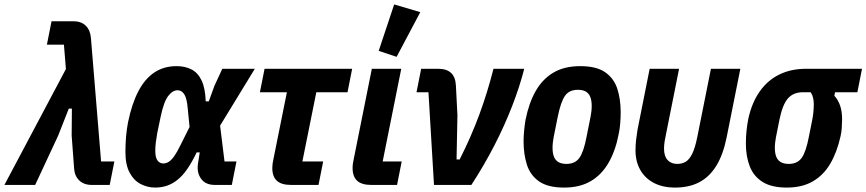

<svg xmlns="http://www.w3.org/2000/svg" viewBox="-68 -836 3917 868"><path d="M230 -524 221 -634H144L165 -740H263Q299 -740 319.5 -720Q340 -700 343 -665L389 -106H449L428 0H347Q311 0 290 -20.5Q269 -41 267 -75L256 -223L257 -345H243L195 -223L91 0H-48Z M1001 -106 980 0H903Q861 0 841 -28Q821 -56 827 -96L835 -147H821Q800 -103 779 -72.5Q758 -42 735 -23.5Q712 -5 687 3.5Q662 12 633 12Q599 12 568 -4Q537 -20 518 -55.5Q499 -91 499 -149Q499 -185 502 -219.5Q505 -254 511 -284Q528 -367 557.5 -423.5Q587 -480 630 -508.5Q673 -537 730 -537Q769 -537 798 -522Q827 -507 843.5 -472Q860 -437 862 -378H876L901 -447L937 -525H1084L927 -268L947 -106ZM670 -97Q683 -97 695 -104.5Q707 -112 720 -130.5Q733 -149 749 -182L789 -262L781 -343Q777 -392 765 -410Q753 -428 735 -428Q712 -428 692 -401.5Q672 -375 658 -307L643 -235Q639 -213 636.5 -193Q634 -173 634 -155Q634 -124 644 -110.5Q654 -97 670 -97Z M1372 0H1247Q1204 0 1183.5 -19Q1163 -38 1163 -77Q1163 -86 1164.5 -97Q1166 -108 1169 -121L1229 -419H1107L1128 -525H1524L1503 -419H1362L1299 -106H1393Z M1748 -106 1727 0H1610Q1567 0 1546.5 -19Q1526 -38 1526 -77Q1526 -86 1527.5 -97Q1529 -108 1532 -121L1613 -525H1746L1662 -106ZM1832 -781 1725 -579 1644 -606 1714 -816Z M2063 0H1894L1869 -419H1815L1836 -525H1913Q1951 -525 1971 -506.5Q1991 -488 1993 -450L2000 -315L1996 -115H2010Q2063 -220 2099.5 -319.5Q2136 -419 2163 -525H2302Q2281 -443 2247 -355.5Q2213 -268 2167 -178.5Q2121 -89 2063 0Z M2482 12Q2409 12 2369 -16Q2329 -44 2314 -91.5Q2299 -139 2299 -197Q2299 -220 2301.5 -246Q2304 -272 2308 -295Q2323 -370 2353.5 -424Q2384 -478 2433.5 -507.5Q2483 -537 2555 -537Q2629 -537 2668.5 -509Q2708 -481 2723 -434Q2738 -387 2738 -328Q2738 -306 2736 -279.5Q2734 -253 2729 -230Q2715 -156 2684 -101.5Q2653 -47 2603.5 -17.5Q2554 12 2482 12ZM2493 -95Q2532 -95 2551.5 -122.5Q2571 -150 2584 -219L2602 -309Q2604 -320 2605.5 -332Q2607 -344 2607 -357Q2607 -382 2600.5 -398Q2594 -414 2580.5 -422Q2567 -430 2544 -430Q2505 -430 2486 -402.5Q2467 -375 2453 -306L2435 -216Q2433 -205 2431.5 -193Q2430 -181 2430 -168Q2430 -143 2436.5 -127Q2443 -111 2457 -103Q2471 -95 2493 -95Z M3002 -525 2943 -230Q2939 -212 2936.5 -195.5Q2934 -179 2934 -164Q2934 -130 2950 -112.5Q2966 -95 2994 -95Q3015 -95 3031.5 -104.5Q3048 -114 3061 -140Q3074 -166 3084 -215L3146 -525H3279L3217 -215Q3201 -136 3170 -86Q3139 -36 3093 -12Q3047 12 2984 12Q2928 12 2888 -9Q2848 -30 2826.5 -68Q2805 -106 2805 -156Q2805 -179 2807.5 -202Q2810 -225 2814 -249L2869 -525Z M3808 -419H3707L3704 -403Q3721 -385 3730 -358.5Q3739 -332 3739 -296Q3739 -280 3737.5 -258.5Q3736 -237 3732 -220Q3716 -148 3685.5 -96Q3655 -44 3606.5 -16Q3558 12 3489 12Q3420 12 3379.5 -13.5Q3339 -39 3321.5 -84Q3304 -129 3304 -187Q3304 -218 3307 -246Q3310 -274 3315 -299Q3331 -372 3366.5 -422.5Q3402 -473 3455 -499Q3508 -525 3575 -525H3829ZM3597 -419H3562Q3519 -419 3494.5 -391.5Q3470 -364 3456 -296L3440 -216Q3438 -205 3436.5 -193Q3435 -181 3435 -168Q3435 -143 3441.5 -127Q3448 -111 3462 -103Q3476 -95 3498 -95Q3537 -95 3556.5 -122.5Q3576 -150 3589 -219L3604 -294Q3607 -308 3609 -327.5Q3611 -347 3611 -365Q3611 -379 3608 -393Q3605 -407 3597 -419Z"/></svg>

Font: IBM Plex Sans Condensed
Style: Bold Italic
Weight: 700
Width: 3
Italic angle: -11.31°
Designer: Mike Abbink, Paul van der Laan, Pieter van Rosmalen
Foundry: Bold Monday
Version: Version 3.201